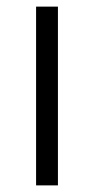

<svg xmlns="http://www.w3.org/2000/svg" viewBox="-20 -560 284 580"><path d="M155 -540V0H89V-540Z"/></svg>

Font: Pathway Extreme 8pt Thin 12pt ExtraLight
Style: Regular
Weight: 250
Version: Version 1.001;gftools[0.9.26]